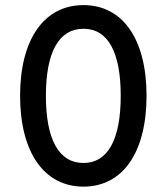

<svg xmlns="http://www.w3.org/2000/svg" viewBox="-20 -711 639 737"><path d="M300.3 -691.4C149.4 -691.4 57.1 -560.1 57.1 -343.3C57.1 -126.5 149.4 5.4 300.3 5.4C451.7 5.4 542.5 -126.5 542.5 -343.3C542.5 -560.1 451.7 -691.4 300.3 -691.4ZM300.3 -600.6C394 -600.6 443.4 -511.7 443.4 -343.3C443.4 -174.8 393.6 -85.4 300.3 -85.4C206.5 -85.4 156.2 -174.8 156.2 -343.3C156.2 -511.2 206.1 -600.6 300.3 -600.6Z"/></svg>

Font: Estedad Medium
Style: Regular
Weight: 500
Designer: Amin Abedi
Version: Version 7.3